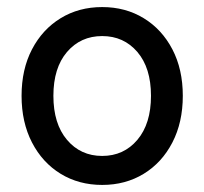

<svg xmlns="http://www.w3.org/2000/svg" viewBox="-20 -512 578 543"><path d="M269 11Q203 11 151.5 -20.5Q100 -52 70.5 -109Q41 -166 41 -241Q41 -316 70.5 -372.5Q100 -429 151.5 -460.5Q203 -492 269 -492Q335 -492 386.5 -460.5Q438 -429 467.5 -372.5Q497 -316 497 -241Q497 -166 467.5 -109Q438 -52 386.5 -20.5Q335 11 269 11ZM269 -71Q330 -71 368.5 -116.5Q407 -162 407 -241Q407 -320 368.5 -365Q330 -410 269 -410Q208 -410 169.5 -365Q131 -320 131 -241Q131 -162 169.5 -116.5Q208 -71 269 -71Z"/></svg>

Font: Zen Kaku Gothic Antique Medium
Style: Regular
Weight: 500
Designer: Yoshimichi Ohira
Foundry: Positype
Version: Version 1.002